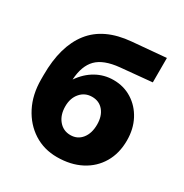

<svg xmlns="http://www.w3.org/2000/svg" viewBox="-168 -847 949 991"><g transform="rotate(30 306.5 -351.5)"><path d="M36.5 -321Q36.5 -492.5 111.5 -588.2Q186.5 -684 344 -697.5L543.5 -715V-569.5L358 -552Q265.5 -543 224 -501Q182.5 -459 177.5 -375Q212 -425.5 259.8 -452.2Q307.5 -479 363 -479Q424.5 -479 473.2 -448.2Q522 -417.5 550 -364.2Q578 -311 578 -242.5Q578 -166 544.2 -108.8Q510.5 -51.5 449.5 -19.8Q388.5 12 307 12Q229.5 12 168.5 -27Q107.5 -66 72 -135.2Q36.5 -204.5 36.5 -295ZM214 -237Q214 -185.5 241 -153.2Q268 -121 310.5 -121Q352.5 -121 378 -152.8Q403.5 -184.5 403.5 -237Q403.5 -287.5 378.2 -318Q353 -348.5 310.5 -348.5Q268 -348.5 241 -317.2Q214 -286 214 -237Z"/></g></svg>

Font: Overused Grotesk ExtraBold
Style: Regular
Weight: 800
Version: Version 0.004